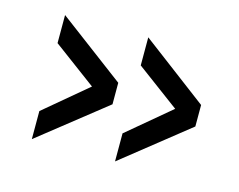

<svg xmlns="http://www.w3.org/2000/svg" viewBox="-62 -512 666 535"><g transform="rotate(15 271.5 -244.0)"><path d="M306 -65V-146L430 -250L306 -342V-423L497 -279V-217ZM66 -65V-146L190 -250L66 -342V-423L258 -279V-217Z"/></g></svg>

Font: Cairo Play
Style: Regular
Weight: 400
Designer: Mohamed Gaber, Accademia di Belle Arti di Urbino
Foundry: Kief Type Foundry, Accademia di Belle Arti di Urbino
Version: Version 3.119